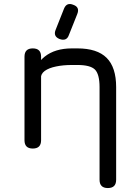

<svg xmlns="http://www.w3.org/2000/svg" viewBox="-20 -752 702 972"><path d="M281.5 -554.5C305 -546 321 -552.5 328.5 -574C328.5 -574 371 -680.5 371 -680.5C371 -680.5 371 -680.5 371 -680.5C380.5 -704 374 -719.5 351.5 -727.5C351.5 -727.5 351.5 -727.5 351.5 -727.5C329 -737 313 -730.5 304 -708C304 -708 262 -602 262 -602C262 -602 262 -602 262 -602C252.5 -579.5 259 -563.5 281.5 -554.5C281.5 -554.5 281.5 -554.5 281.5 -554.5ZM568 -311C568 -311 568 -311 568 -311C568 -377.5 552 -427 520 -459C488 -491 438.5 -507 372 -507C372 -507 344 -507 344 -507C344 -507 344 -507 344 -507C287 -507 241 -493 206.5 -465.5C171.5 -438 150 -397.5 142 -345C142 -345 142 -345 142 -345C141 -325 143.5 -315 149 -315C149 -315 149 -315 149 -315C175.5 -315 188 -328 187 -354C187 -354 187 -354 187 -354C186 -369.5 192.5 -382.5 206.5 -393C220.5 -403 239.5 -410.5 264 -415.5C288 -420.5 314.5 -423 344 -423C344 -423 372 -423 372 -423C372 -423 372 -423 372 -423C415 -423 444.5 -415.5 460.5 -400C476 -384.5 484 -354.5 484 -311C484 -311 484 158 484 158C484 158 484 158 484 158C484 186 498 200 526 200C526 200 526 200 526 200C554 200 568 186 568 158C568 158 568 -311 568 -311ZM188 -465C188 -465 188 -465 188 -465C188 -493 174 -507 146 -507C146 -507 146 -507 146 -507C118 -507 104 -493 104 -465C104 -465 104 -42 104 -42C104 -42 104 -42 104 -42C104 -14 118 0 146 0C146 0 146 0 146 0C174 0 188 -14 188 -42C188 -42 188 -465 188 -465Z"/></svg>

Font: Jura-Fortis-Bold
Style: Bold
Weight: 500
Designer: Daniel Johnson, Alexei Vanyashin, Mirko Velimirovic
Foundry: Daniel Johnson
Version: ""